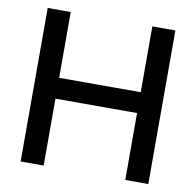

<svg xmlns="http://www.w3.org/2000/svg" viewBox="-78 -781 882 862"><g transform="rotate(10 362.5 -350.0)"><path d="M71 0V-700H176V-400H548V-700H653V0H548V-305H176V0Z"/></g></svg>

Font: Red Hat Display Medium
Style: Regular
Weight: 500
Designer: Pentagram / MCKL
Foundry: Pentagram / MCKL
Version: Version 1.005; Red Hat Display Medium